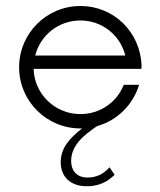

<svg xmlns="http://www.w3.org/2000/svg" viewBox="-20 -425 540 647"><path d="M457 -203.6C453.1 -317.4 363.3 -404.8 251 -404.8C136.7 -404.8 44.4 -312.5 44.4 -198.2C44.4 -84.5 136.7 7.8 251 7.8H256.8C214.8 40 184.6 74.2 184.6 121.1C184.6 170.9 216.8 200.7 268.1 202.6C307.1 203.6 338.4 191.4 366.2 164.1L349.1 138.7C329.6 161.1 305.2 173.3 274.9 173.3C238.8 173.3 219.7 149.9 219.7 117.7C219.7 64.9 262.2 30.3 307.1 0C375 -19 428.2 -71.8 448.7 -139.2H397C374 -80.6 317.4 -40.5 251 -40.5C165.5 -40.5 95.7 -107.9 93.3 -192.9H456.5ZM251 -356C324.7 -356 385.7 -305.7 402.3 -237.8H98.6C116.2 -306.6 177.2 -356 251 -356Z"/></svg>

Font: Now Light
Style: Regular
Weight: 300
Designer: Alfredo Marco Pradil
Foundry: Alfredo Marco Pradil
Version: Version 1.200;hotconv 1.0.109;makeotfexe 2.5.65596